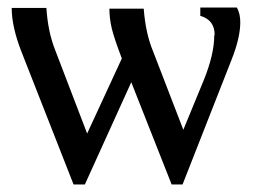

<svg xmlns="http://www.w3.org/2000/svg" viewBox="-20 -482 673 509"><path d="M548 -388 549 -390Q549 -429 511 -440V-462H608Q617 -446 617 -423Q617 -382 594 -324L464 7H435L328 -264L205 7H175L38 -342Q11 -410 11 -461H103Q107 -398 126 -350L211 -128L303 -327Q282 -382 276 -408Q270 -434 270 -459H361Q366 -394 385 -348L466 -138L520 -269Q548 -338 548 -388Z"/></svg>

Font: Libra Serif Modern
Style: Regular
Weight: 400
Designer: Stefan Peev, Context Ltd
Foundry: Stefan Peev, Context Ltd
Version: Version 1.000